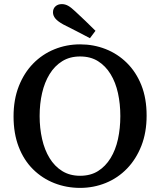

<svg xmlns="http://www.w3.org/2000/svg" viewBox="-20 -899 780 935"><path d="M370 16Q304 16 245 -7Q186 -30 141 -74.5Q96 -119 71 -184Q46 -249 46 -332Q46 -414 71.5 -479Q97 -544 141.5 -589.5Q186 -635 245 -659Q304 -683 370 -683Q436 -683 494.5 -660Q553 -637 598 -592.5Q643 -548 668.5 -484Q694 -420 694 -336Q694 -254 668.5 -189Q643 -124 598.5 -78Q554 -32 495 -8Q436 16 370 16ZM370 -43Q421 -43 457.5 -66Q494 -89 518.5 -129Q543 -169 554.5 -221.5Q566 -274 566 -334Q566 -393 554.5 -445.5Q543 -498 518.5 -538Q494 -578 457.5 -601Q421 -624 370 -624Q320 -624 283 -601Q246 -578 221.5 -538Q197 -498 185 -446Q173 -394 173 -334Q173 -275 185 -222Q197 -169 221.5 -129Q246 -89 283 -66Q320 -43 370 -43ZM445 -749 418 -713Q385 -730 353 -747Q321 -764 288 -780Q261 -795 249.5 -809Q238 -823 238 -839Q238 -857 250 -868Q262 -879 281 -879Q297 -879 311.5 -871Q326 -863 346 -844Q371 -821 396 -797Q421 -773 445 -749Z"/></svg>

Font: Source Serif 4 Medium
Style: Regular
Weight: 500
Designer: Frank Grießhammer
Foundry: Adobe Systems Incorporated
Version: Version 4.004;hotconv 1.0.116;makeotfexe 2.5.65601